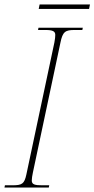

<svg xmlns="http://www.w3.org/2000/svg" viewBox="-35 -838 422 858"><path d="M138 -798H363L367 -818H142ZM-15 0H183L185 -10H153C122 -10 107 -13 107 -31C107 -39 109 -54 112 -67L235 -647C245 -697 257 -704 299 -704H333L335 -714H137L135 -704H168C201 -704 212 -698 212 -682C212 -674 211 -664 208 -648L83 -59C74 -16 63 -10 21 -10H-13Z"/></svg>

Font: Noto Serif Display Condensed Thin
Style: Italic
Weight: 100
Width: 3
Italic angle: -12°
Designer: Monotype Design Team
Foundry: Monotype Imaging Inc.
Version: Version 2.009